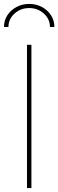

<svg xmlns="http://www.w3.org/2000/svg" viewBox="-55 -955 296 975"><path d="M104.5 -727.5V0H82V-727.5ZM93.3 -935.1Q128.9 -935.1 158 -919.4Q187 -903.8 204.1 -877.4Q221.2 -851.1 221.2 -817.9H198.7Q198.7 -857.9 167.7 -886Q136.7 -914.1 93.3 -914.1Q49.8 -914.1 18.8 -886Q-12.2 -857.9 -12.2 -817.9H-34.7Q-34.7 -851.1 -17.6 -877.4Q-0.5 -903.8 28.6 -919.4Q57.6 -935.1 93.3 -935.1Z"/></svg>

Font: Inter Display Thin
Style: Regular
Weight: 100
Designer: Rasmus Andersson
Foundry: rsms
Version: Version 4.000;git-a52131595